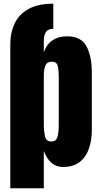

<svg xmlns="http://www.w3.org/2000/svg" viewBox="-20 -887 540 1029"><path d="M35.2 122.1V-648.4Q35.2 -712.4 58.8 -761.7Q82.5 -811 133.3 -839.1Q184.1 -867.2 265.6 -867.2V-732.4Q238.3 -732.4 226.6 -716.1Q214.8 -699.7 214.8 -668V-606.9Q231 -651.4 262.7 -671.9Q294.4 -692.4 340.3 -692.4Q414.6 -692.4 443.4 -638.9Q472.2 -585.4 472.2 -495.1V-190.9Q472.2 -134.8 456.3 -89.6Q440.4 -44.4 406.5 -18.3Q372.6 7.8 317.9 7.8Q246.6 7.8 214.8 -78.1V122.1ZM255.9 -128.4Q278.8 -128.4 286.9 -149.9Q294.9 -171.4 294.9 -223.1V-479Q294.9 -512.2 289.3 -534.2Q283.7 -556.2 257.8 -556.2Q231.4 -556.2 223.1 -535.2Q214.8 -514.2 214.8 -481V-223.1Q214.8 -183.6 221.2 -156Q227.5 -128.4 255.9 -128.4Z"/></svg>

Font: webenart
Style: Regular
Weight: 400
Designer: Vernon Adams
Foundry: Vernon Adams
Version: Version 2.116; ttfautohint (v1.8.3)